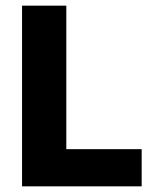

<svg xmlns="http://www.w3.org/2000/svg" viewBox="-20 -659 547 679"><path d="M214.5 0H58V-639H214.5ZM147 -131.5H481V0H147Z"/></svg>

Font: Anek Gurmukhi
Style: Bold
Weight: 700
Designer: Sarang Kulkarni (Gurmukhi), Yesha Goshar (Latin)
Foundry: Ek Type
Version: Version 1.003